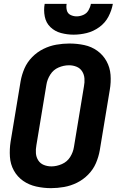

<svg xmlns="http://www.w3.org/2000/svg" viewBox="-20 -969 616 997"><path d="M245 8Q278 8 312.5 2Q347 -4 379.5 -20Q412 -36 438 -62.5Q464 -89 478 -121.5Q492 -154 498 -188L550 -502Q557 -542 554 -580.5Q551 -619 533 -651.5Q515 -684 485 -705.5Q455 -727 417.5 -735Q380 -743 340 -743Q307 -743 272.5 -737Q238 -731 205.5 -715Q173 -699 147 -672.5Q121 -646 107 -613.5Q93 -581 87 -547L35 -233Q29 -194 31.5 -155Q34 -116 52 -83.5Q70 -51 100 -30Q130 -9 168 -0.5Q206 8 245 8ZM247 -105Q226 -105 207.5 -112.5Q189 -120 178.5 -136.5Q168 -153 166.5 -173.5Q165 -194 169 -215L221 -529Q225 -556 241 -581.5Q257 -607 284 -618.5Q311 -630 338 -630H339Q359 -630 377.5 -622.5Q396 -615 406.5 -598.5Q417 -582 418.5 -561.5Q420 -541 416 -521L364 -206Q360 -179 344.5 -154Q329 -129 301.5 -117Q274 -105 247 -105ZM362 -789Q396 -789 430.5 -797.5Q465 -806 495.5 -828Q526 -850 543 -882.5Q560 -915 566 -949H452Q449 -932 439.5 -915.5Q430 -899 412.5 -891.5Q395 -884 378 -884Q361 -884 346 -891.5Q331 -899 327 -915.5Q323 -932 326 -949H212Q206 -916 212.5 -883Q219 -850 242 -828Q265 -806 297 -797.5Q329 -789 362 -789Z"/></svg>

Font: Iosevka Sparkle XBdObl
Style: Regular
Weight: 800
Italic angle: -9°
Designer: Belleve Invis
Foundry: Belleve Invis
Version: Version 4.5.0; ttfautohint (v1.8.3)